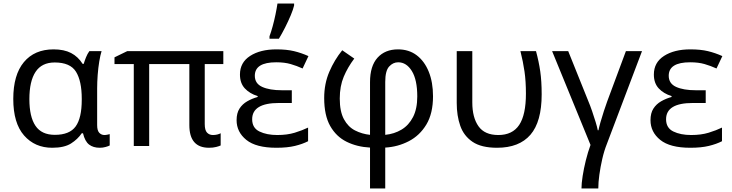

<svg xmlns="http://www.w3.org/2000/svg" viewBox="-20 -825 4136 1085"><path d="M275 10Q177 10 116 -59.5Q55 -129 55 -266Q55 -402 115 -474Q175 -546 283 -546Q342 -546 381.5 -525.5Q421 -505 447 -464H453Q458 -481 466 -501Q474 -521 485 -536H554Q547 -514 541 -478Q535 -442 532 -401.5Q529 -361 529 -326V-118Q529 -87 541 -74.5Q553 -62 570 -62Q578 -62 587 -64Q596 -66 600 -67V-3Q593 1 577 5.5Q561 10 544 10Q507 10 483.5 -8Q460 -26 449 -72H442Q419 -38 381 -14Q343 10 275 10ZM290 -63Q373 -63 407.5 -110.5Q442 -158 442 -261V-267Q442 -367 409.5 -419.5Q377 -472 289 -472Q216 -472 181 -419Q146 -366 146 -265Q146 -165 180.5 -114Q215 -63 290 -63Z M1183 -62Q1197 -62 1208.5 -65Q1220 -68 1227 -72V-3Q1219 1 1201.5 5.5Q1184 10 1161 10Q1050 10 1050 -118V-463H823V0H736V-463H627V-501L699 -536H1242V-463H1137V-124Q1137 -89 1150 -75.5Q1163 -62 1183 -62Z M1629 -315V-243H1556Q1405 -243 1405 -151Q1405 -102 1446 -82Q1487 -62 1547 -62Q1603 -62 1645.5 -75Q1688 -88 1721 -104V-27Q1690 -11 1647 -0.5Q1604 10 1542 10Q1427 10 1372 -34.5Q1317 -79 1317 -146Q1317 -186 1333.5 -211.5Q1350 -237 1377 -252.5Q1404 -268 1436 -277V-282Q1391 -296 1363.5 -325.5Q1336 -355 1336 -404Q1336 -472 1393.5 -509Q1451 -546 1542 -546Q1600 -546 1641.5 -536Q1683 -526 1723 -508L1690 -438Q1657 -453 1622.5 -463Q1588 -473 1541 -473Q1420 -473 1420 -397Q1420 -353 1461.5 -334Q1503 -315 1573 -315ZM1503 -606V-620Q1512 -644 1521 -677Q1530 -710 1537 -744Q1544 -778 1548 -805H1642V-794Q1637 -772 1623 -738.5Q1609 -705 1591 -669.5Q1573 -634 1556 -606Z M1914 -541 1982 -494Q1945 -445 1922.5 -391.5Q1900 -338 1900 -268Q1900 -195 1923.5 -151.5Q1947 -108 1986 -88Q2025 -68 2071 -63V-361Q2071 -452 2113.5 -499Q2156 -546 2229 -546Q2291 -546 2335 -512.5Q2379 -479 2403 -419.5Q2427 -360 2427 -281Q2427 -184 2389.5 -121.5Q2352 -59 2290 -27Q2228 5 2157 9V240H2071V9Q1997 5 1938.5 -24Q1880 -53 1846 -113Q1812 -173 1812 -271Q1812 -352 1841 -419.5Q1870 -487 1914 -541ZM2230 -473Q2201 -473 2179 -449Q2157 -425 2157 -362V-63Q2208 -68 2249 -92.5Q2290 -117 2314 -163.5Q2338 -210 2338 -280Q2338 -374 2307.5 -423.5Q2277 -473 2230 -473Z M2789 10Q2700 10 2650.5 -23.5Q2601 -57 2581 -114Q2561 -171 2561 -243V-536H2649V-246Q2649 -161 2684 -111.5Q2719 -62 2796 -62Q2876 -62 2914 -119Q2952 -176 2952 -296Q2952 -366 2944 -421Q2936 -476 2921 -536H3009Q3025 -477 3033 -421.5Q3041 -366 3041 -292Q3041 -137 2977.5 -63.5Q2914 10 2789 10Z M3608 -536 3410 -13Q3394 27 3383.5 73Q3373 119 3367 162.5Q3361 206 3361 240H3266Q3266 212 3272.5 170Q3279 128 3290.5 81.5Q3302 35 3317 -6L3100 -536H3191L3304 -255Q3315 -229 3326 -197Q3337 -165 3346 -135.5Q3355 -106 3358 -89H3362Q3365 -105 3373.5 -135Q3382 -165 3392.5 -197Q3403 -229 3411 -251L3517 -536Z M3968 -315V-243H3895Q3744 -243 3744 -151Q3744 -102 3785 -82Q3826 -62 3886 -62Q3942 -62 3984.5 -75Q4027 -88 4060 -104V-27Q4029 -11 3986 -0.5Q3943 10 3881 10Q3766 10 3711 -34.5Q3656 -79 3656 -146Q3656 -186 3672.5 -211.5Q3689 -237 3716 -252.5Q3743 -268 3775 -277V-282Q3730 -296 3702.5 -325.5Q3675 -355 3675 -404Q3675 -472 3732.5 -509Q3790 -546 3881 -546Q3939 -546 3980.5 -536Q4022 -526 4062 -508L4029 -438Q3996 -453 3961.5 -463Q3927 -473 3880 -473Q3759 -473 3759 -397Q3759 -353 3800.5 -334Q3842 -315 3912 -315Z"/></svg>

Font: Noto IKEA Arabic
Style: Regular
Weight: 400
Designer: Monotype Design Team
Foundry: Monotype Imaging Inc.
Version: Version 1.200